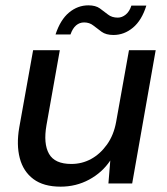

<svg xmlns="http://www.w3.org/2000/svg" viewBox="-20 -687 627 719"><path d="M207 12Q143 12 105 -16.5Q67 -45 54 -95Q41 -145 52 -209L104 -499H204L154 -218Q142 -149 163.5 -111Q185 -73 247 -73Q287 -73 321 -91.5Q355 -110 380.5 -145.5Q406 -181 415 -231L463 -499H563L475 0H386L393 -86Q363 -41 314 -14.5Q265 12 207 12ZM188 -558Q206 -613 238.5 -640Q271 -667 311 -667Q338 -667 354 -655.5Q370 -644 384.5 -632.5Q399 -621 421 -621Q437 -621 451 -632.5Q465 -644 472 -666H528Q511 -611 478 -583.5Q445 -556 405 -556Q377 -556 360.5 -568Q344 -580 329.5 -591.5Q315 -603 295 -603Q278 -603 265 -592Q252 -581 244 -558Z"/></svg>

Font: DM Sans 20pt Medium
Style: Italic
Weight: 500
Italic angle: -10°
Version: Version 4.004;gftools[0.9.30]